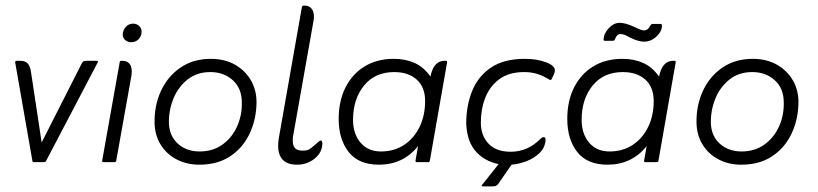

<svg xmlns="http://www.w3.org/2000/svg" viewBox="-20 -576 2907 682"><path d="M128 -70 270 -350Q274 -357 277 -358.5Q280 -360 288 -360H324Q328 -360 328 -357Q328 -356 327.5 -355.5Q327 -355 327 -354L144 -5Q142 0 136 0H101Q95 0 95 -5L34 -354V-356Q34 -360 40 -360H52Q70 -360 78.5 -350.5Q87 -341 90 -321Z M416 -453Q416 -468 426.5 -480Q437 -492 453 -492Q465 -492 474 -484Q483 -476 483 -464Q483 -448 472.5 -437Q462 -426 445 -426Q434 -426 425 -433.5Q416 -441 416 -453ZM347 0Q343 0 343 -4V-6L405 -354Q405 -360 411 -360H414Q448 -360 448 -321Q448 -318 447.5 -315Q447 -312 447 -308L393 -6Q392 0 387 0Z M688 9Q643 9 607 -10Q571 -29 550.5 -62.5Q530 -96 529 -140Q528 -201 551.5 -252.5Q575 -304 620.5 -335.5Q666 -367 729 -367Q778 -367 815 -346Q852 -325 872.5 -288.5Q893 -252 891 -205Q889 -146 864.5 -97Q840 -48 795.5 -19.5Q751 9 688 9ZM689 -38Q737 -38 771 -63Q805 -88 822.5 -127.5Q840 -167 839 -212Q839 -262 807 -291Q775 -320 727 -320Q679 -320 645.5 -293Q612 -266 595.5 -224.5Q579 -183 580 -138Q582 -92 612.5 -65Q643 -38 689 -38Z M1021 -92Q1020 -88 1020 -82.5Q1020 -77 1020 -75Q1020 -41 1053 -41Q1065 -41 1071 -42.5Q1077 -44 1085.5 -50.5Q1094 -57 1111 -72Q1116 -77 1118 -77Q1125 -77 1125 -67Q1125 -35 1098 -13Q1071 9 1035 9Q968 9 968 -59Q968 -74 971 -89L1052 -549Q1053 -556 1058 -556H1063Q1078 -556 1086.5 -545.5Q1095 -535 1095 -518Q1095 -514 1095 -511Q1095 -508 1094 -504Z M1465 -57Q1412 9 1326 9Q1254 9 1218.5 -36Q1183 -81 1183 -154Q1183 -217 1207 -265Q1231 -313 1275 -340Q1319 -367 1379 -367Q1420 -367 1452.5 -352.5Q1485 -338 1509 -304Q1520 -360 1559 -360H1564Q1568 -360 1568 -357V-354L1507 -6Q1506 0 1501 0H1460Q1456 0 1456 -4V-6ZM1333 -38Q1380 -38 1415 -61Q1450 -84 1470 -124.5Q1490 -165 1490 -217Q1490 -267 1460 -293.5Q1430 -320 1380 -320Q1312 -320 1273 -272Q1234 -224 1234 -150Q1234 -101 1260.5 -69.5Q1287 -38 1333 -38Z M1751 7Q1726 2 1704 -10.5Q1682 -23 1666 -43Q1650 -64 1643.5 -88Q1637 -112 1636 -137Q1636 -200 1657 -252.5Q1678 -305 1724 -336Q1770 -367 1844 -367Q1887 -367 1919 -355Q1951 -343 1951 -326Q1951 -321 1948 -313L1941 -298Q1939 -292 1935 -292Q1932 -292 1930 -294Q1909 -307 1888 -313.5Q1867 -320 1842 -320Q1788 -320 1754 -295Q1720 -270 1704 -229.5Q1688 -189 1688 -141Q1688 -95 1715 -66Q1742 -37 1794 -37Q1854 -37 1899 -82Q1906 -89 1911 -89Q1918 -89 1918 -79Q1916 -51 1896 -32Q1876 -13 1849 -3Q1822 7 1797 9L1750 77Q1746 82 1742 84Q1738 86 1728 86H1695Q1691 86 1691 84Q1691 82 1693 80Z M2130 -431Q2124 -431 2124 -434Q2124 -456 2142 -475.5Q2160 -495 2181 -495Q2191 -495 2204 -491.5Q2217 -488 2234 -480Q2258 -468 2267 -468Q2282 -468 2290 -485Q2293 -491 2299 -491H2326Q2331 -491 2331 -487Q2333 -467 2313 -447.5Q2293 -428 2268 -428Q2247 -428 2217 -443Q2203 -451 2196.5 -453Q2190 -455 2184 -455Q2171 -455 2165 -438Q2163 -431 2156 -431ZM2277 -57Q2224 9 2138 9Q2066 9 2030.5 -36Q1995 -81 1995 -154Q1995 -217 2019 -265Q2043 -313 2087 -340Q2131 -367 2191 -367Q2232 -367 2264.5 -352.5Q2297 -338 2321 -304Q2332 -360 2371 -360H2376Q2380 -360 2380 -357V-354L2319 -6Q2318 0 2313 0H2272Q2268 0 2268 -4V-6ZM2145 -38Q2192 -38 2227 -61Q2262 -84 2282 -124.5Q2302 -165 2302 -217Q2302 -267 2272 -293.5Q2242 -320 2192 -320Q2124 -320 2085 -272Q2046 -224 2046 -150Q2046 -101 2072.5 -69.5Q2099 -38 2145 -38Z M2613 9Q2568 9 2532 -10Q2496 -29 2475.5 -62.5Q2455 -96 2454 -140Q2453 -201 2476.5 -252.5Q2500 -304 2545.5 -335.5Q2591 -367 2654 -367Q2703 -367 2740 -346Q2777 -325 2797.5 -288.5Q2818 -252 2816 -205Q2814 -146 2789.5 -97Q2765 -48 2720.5 -19.5Q2676 9 2613 9ZM2614 -38Q2662 -38 2696 -63Q2730 -88 2747.5 -127.5Q2765 -167 2764 -212Q2764 -262 2732 -291Q2700 -320 2652 -320Q2604 -320 2570.5 -293Q2537 -266 2520.5 -224.5Q2504 -183 2505 -138Q2507 -92 2537.5 -65Q2568 -38 2614 -38Z"/></svg>

Font: Zain Light
Style: Italic
Weight: 300
Italic angle: -10°
Designer: Zain,Boutros
Foundry: Mobile Telecommunications Company (Zain), 2024
Version: Version 1.51; ttfautohint (v1.8.4)